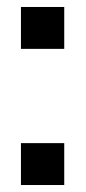

<svg xmlns="http://www.w3.org/2000/svg" viewBox="-20 -530 245 550"><path d="M40 -390V-510H164V-390ZM40 0V-120H164V0Z"/></svg>

Font: Saira UltraCondensed ExtraBold
Style: Regular
Weight: 800
Width: 1
Designer: Hector Gatti with collaboration of the Omnibus-Type team
Foundry: Omnibus-Type
Version: Version 1.101